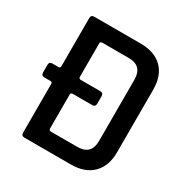

<svg xmlns="http://www.w3.org/2000/svg" viewBox="-151 -764 849 884"><g transform="rotate(30 273.0 -321.5)"><path d="M191 -85H331Q404 -85 404 -159V-484Q404 -558 331 -558H191Q180 -558 180 -548V-370Q180 -360 191 -360H294Q311 -360 311 -343V-303Q311 -286 294 -286H191Q180 -286 180 -276V-96Q180 -85 191 -85ZM346 0H99Q82 0 82 -17V-276Q82 -286 72 -286H40Q23 -286 23 -303V-343Q23 -360 40 -360H72Q82 -360 82 -370V-626Q82 -643 99 -643H346Q420 -643 461 -602.5Q502 -562 502 -488V-155Q502 -82 461 -41Q420 0 346 0Z"/></g></svg>

Font: Rajdhani SemiBold
Style: Regular
Weight: 600
Designer: Satya Rajpurohit, Jyotish Sonowal
Foundry: Indian Type Foundry
Version: Version 1.201 February 1, 2022